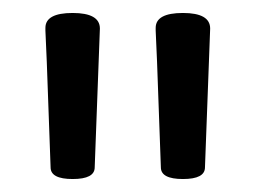

<svg xmlns="http://www.w3.org/2000/svg" viewBox="-20 -801 394 296"><path d="M134 -757 126 -543Q126 -525 92 -525Q58 -525 58 -543Q55 -623 53.5 -667.5Q52 -712 51 -731Q50 -750 50 -754Q50 -758 50 -758Q50 -781 92 -781Q134 -781 134 -757ZM304 -757 296 -543Q296 -525 262 -525Q228 -525 228 -543Q225 -623 223.5 -667.5Q222 -712 221 -731Q220 -750 220 -754Q220 -758 220 -758Q220 -781 262 -781Q304 -781 304 -757Z"/></svg>

Font: Offside
Style: Regular
Weight: 400
Designer: Eduardo Rodriguez Tunni
Foundry: Eduardo Rodriguez Tunni
Version: Version 1.002; ttfautohint (v1.8.4.7-5d5b);gftools[0.9.23]